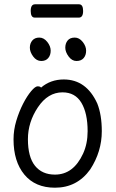

<svg xmlns="http://www.w3.org/2000/svg" viewBox="-20 -856 540 894"><path d="M236 18Q144 18 93.5 -43Q43 -104 43 -207Q43 -251 56 -294Q69 -337 87.5 -373Q106 -409 125 -431.5Q144 -454 155 -454Q168 -454 171 -448Q215 -486 277 -486Q382 -486 433 -374Q454 -321 454 -245Q454 -150 400 -67Q339 18 236 18ZM236 -43Q322 -43 367 -141Q388 -187 388 -245Q388 -329 359 -377.5Q330 -426 271 -426Q203 -426 156.5 -356.5Q110 -287 110 -208Q110 -125 143 -84Q176 -43 236 -43ZM172 -572Q150 -572 134.5 -593Q119 -614 119 -634Q119 -654 130.5 -667.5Q142 -681 163 -681Q184 -681 200 -661Q216 -641 216 -620Q216 -599 204.5 -585.5Q193 -572 172 -572ZM336 -572Q315 -572 299.5 -593Q284 -614 284 -634Q284 -654 295 -667.5Q306 -681 328 -681Q349 -681 365 -661Q381 -641 381 -620Q381 -599 369.5 -585.5Q358 -572 336 -572ZM142 -774Q123 -774 123 -805Q123 -836 143 -836H348Q367 -836 367 -805Q367 -774 347 -774Z"/></svg>

Font: LXGW WenKai Mono Lite
Style: Regular
Weight: 400
Monospace: yes
Designer: LXGW / Fontworks Inc.
Foundry: LXGW / Fontworks Inc.
Version: Version 1.520; June 14, 2025